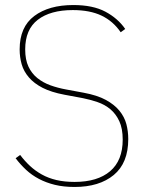

<svg xmlns="http://www.w3.org/2000/svg" viewBox="-20 -730 587 762"><path d="M276 12Q232 12 197.5 3.5Q163 -5 134.5 -20Q106 -35 83.5 -56Q61 -77 42 -102L60 -115Q78 -91 99 -71.5Q120 -52 146 -37.5Q172 -23 204 -15.5Q236 -8 276 -8Q367 -8 417 -50.5Q467 -93 467 -176Q467 -220 453.5 -249Q440 -278 418 -296.5Q396 -315 366.5 -325Q337 -335 306 -341L236 -354Q183 -364 149 -381.5Q115 -399 94.5 -423Q74 -447 66 -475Q58 -503 58 -534Q58 -623 116 -666.5Q174 -710 271 -710Q349 -710 398.5 -683.5Q448 -657 477 -615L459 -602Q429 -646 383 -668Q337 -690 269 -690Q180 -690 130 -651.5Q80 -613 80 -534Q80 -493 93 -465.5Q106 -438 128.5 -420Q151 -402 180 -391.5Q209 -381 242 -375L312 -362Q366 -352 400 -333.5Q434 -315 454 -290.5Q474 -266 481.5 -237.5Q489 -209 489 -178Q489 -83 431.5 -35.5Q374 12 276 12Z"/></svg>

Font: IBM Plex Sans KR Thin
Style: Regular
Weight: 100
Designer: Mike Abbink; Paul van der Laan; Pieter van Rosmalen; Wujin Sim; Chorong Kim; Dohee Lee;
Foundry: Sandoll Inc.
Version: Version 1.001